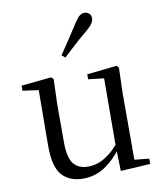

<svg xmlns="http://www.w3.org/2000/svg" viewBox="-91 -892 834 980"><g transform="rotate(-10 326.5 -401.5)"><path d="M260.9 14.6Q189.8 14.6 151.1 -29.8Q112.3 -74.2 113.3 -185.8L115.5 -483.7L137.7 -466.6L33.1 -481V-507.3L189.5 -523L200.2 -511.5L195.8 -380.4V-185.1Q195.8 -105.3 221.6 -73.3Q247.4 -41.4 296.3 -41.4Q342.8 -41.4 386.1 -68.1Q429.4 -94.9 464.9 -141.8L488.1 -103H461.7Q423.1 -51 373.2 -18.2Q323.3 14.6 260.9 14.6ZM456.4 9.3 452.8 -114.1V-115.5L454.4 -471.2L373.2 -480.3V-506.2L528.2 -523L538.4 -511.5L534.4 -380.4V-35L610.3 -27.4V0.2ZM260.6 -624Q284.7 -660.9 309.5 -697.4Q334.3 -734 359 -772.8Q374.3 -797.6 386.5 -807.7Q398.8 -817.9 413.6 -817.9Q426.5 -817.9 436.8 -809.1Q447.2 -800.3 447.2 -783.8Q447.2 -771.1 437.8 -756.9Q428.5 -742.7 405.1 -723.1Q371.5 -695.8 340.5 -667.5Q309.5 -639.2 278.6 -610.1Z"/></g></svg>

Font: Noto Serif KR ExtraLight
Style: Regular
Weight: 200
Designer: Ryoko NISHIZUKA 西塚涼子 (kana & ideographs); Frank Grießhammer (Latin, Greek & Cyrillic); Wenlong ZHANG 张文龙 (bopomofo); San
Foundry: Adobe
Version: Version 2.002-H1;hotconv 1.1.0;makeotfexe 2.6.0